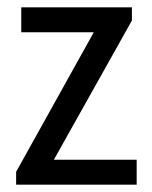

<svg xmlns="http://www.w3.org/2000/svg" viewBox="-20 -504 416 524"><path d="M353 -68V0H24V-35L236 -416H38V-484H340V-448L127 -68Z"/></svg>

Font: Pragati Narrow
Style: Regular
Weight: 400
Designer: Hector Gatti, Marcela Romero, Pablo Cosgaya and Nicolas Silva
Foundry: Omnibus-Type
Version: Version 1.010; ttfautohint (v1.3)